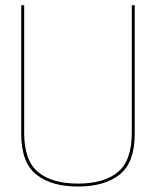

<svg xmlns="http://www.w3.org/2000/svg" viewBox="-20 -694 605 719"><path d="M272 4.5Q372 4.5 428.2 -40.5Q484.5 -85.5 484.5 -192V-674.5H473.5V-197Q473.5 -92.5 421.2 -49.5Q369 -6.5 272 -6.5Q175 -6.5 122.8 -49.5Q70.5 -92.5 70.5 -197V-674.5H59.5V-192Q59.5 -85.5 115.8 -40.5Q172 4.5 272 4.5Z"/></svg>

Font: Anybody UltraCondensed Thin Thin
Style: Regular
Weight: 250
Version: Version 1.111